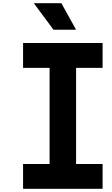

<svg xmlns="http://www.w3.org/2000/svg" viewBox="-20 -1187 707 1207"><path d="M458.3 -1000H316.4L192.7 -1166.7H365.9ZM625 -916.7V-760.4H458.3V-156.2H625V0H125V-156.2H291.7V-760.4H125V-916.7Z"/></svg>

Font: Monoid
Style: Bold
Weight: 700
Width: 4
Designer: Andreas Larsen (@larsenwork)
Version: Version 0.61